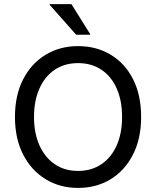

<svg xmlns="http://www.w3.org/2000/svg" viewBox="-20 -911 765 941"><path d="M362.5 10Q273.3 10 203.3 -32.9Q133.3 -75.8 93.3 -153.8Q53.3 -231.7 53.3 -337.5Q53.3 -444.2 93.3 -522.1Q133.3 -600 203.3 -642.5Q273.3 -685 362.5 -685Q452.5 -685 522.5 -642.9Q592.5 -600.8 632.1 -522.9Q671.7 -445 671.7 -337.5Q671.7 -231.7 631.7 -153.3Q591.7 -75 522.1 -32.5Q452.5 10 362.5 10ZM362.5 -73.3Q428.3 -73.3 477.1 -106.3Q525.8 -139.2 552.1 -198.8Q578.3 -258.3 578.3 -337.5Q578.3 -417.5 552.1 -477.1Q525.8 -536.7 477.1 -569.2Q428.3 -601.7 362.5 -601.7Q296.7 -601.7 248.3 -569.2Q200 -536.7 173.3 -477.1Q146.7 -417.5 146.7 -337.5Q146.7 -258.3 173.3 -198.8Q200 -139.2 248.3 -106.3Q296.7 -73.3 362.5 -73.3ZM353.3 -740.8 223.3 -887.5V-890.8H330L421.7 -744.2V-740.8Z"/></svg>

Font: Funnel Sans
Style: Regular
Weight: 400
Designer: NORD ID, Kristian Moeller
Foundry: Dicotype
Version: Version 1.000